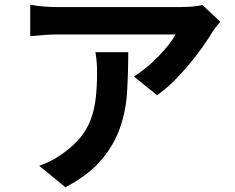

<svg xmlns="http://www.w3.org/2000/svg" viewBox="-20 -739 996 813"><path d="M523 -518Q523 -429 518 -348.5Q513 -268 487.5 -196Q462 -124 408.5 -61Q355 2 257 54L146 -37Q169 -45 194.5 -57.5Q220 -70 247 -90Q292 -122 320.5 -157Q349 -192 364.5 -233.5Q380 -275 385.5 -324Q391 -373 391 -432Q391 -455 389.5 -475Q388 -495 384 -518ZM913 -647Q905 -638 893.5 -623.5Q882 -609 876 -598Q859 -570 834 -535Q809 -500 779 -464Q749 -428 715 -394.5Q681 -361 645 -336L547 -415Q576 -433 603.5 -456Q631 -479 654.5 -504Q678 -529 696 -552Q714 -575 723 -593H225Q195 -593 168.5 -591Q142 -589 108 -586V-719Q135 -714 165 -711.5Q195 -709 225 -709H740Q750 -709 764 -709.5Q778 -710 792 -711Q806 -712 818 -714Q830 -716 837 -718Z"/></svg>

Font: Kinto Sans
Style: Bold
Weight: 700
Designer: Authors: Ryoko NISHIZUKA  (kana & ideographs); Paul D. Hunt (Latin, Greek & Cyrillic); Wenlong ZHANG  (bopomofo); Sandol
Foundry: Adobe Systems Incorporated, ookami Inc.
Version: Version 0.001